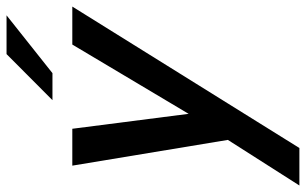

<svg xmlns="http://www.w3.org/2000/svg" viewBox="-195 -535 940 590"><g transform="rotate(-90 275.0 -240.0)"><path d="M262.2 -548.8 403.8 -689.9H522.9L345.2 -548.8ZM0 210 140.1 -9.8 61 -487.8H174.3L220.2 -130.4L433.1 -487.8H549.8L115.2 210Z"/></g></svg>

Font: HK Grotesk SemiBold Italic
Style: Regular
Weight: 600
Italic angle: -13°
Designer: Alfredo Marco Pradil and Stefan Peev
Foundry: Hanken Design Co.
Version: Version 1.000;PS 001.000;hotconv 1.0.88;makeotf.lib2.5.64775